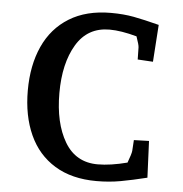

<svg xmlns="http://www.w3.org/2000/svg" viewBox="-52 -770 795 836"><g transform="rotate(5 345.0 -352.5)"><path d="M68 -352Q68 -462 105.5 -545Q143 -628 217.5 -674Q292 -720 400 -720Q455 -720 500 -711.5Q545 -703 611 -686L600 -524L533 -528L532 -581Q532 -591 519 -628Q450 -647 400 -647Q304 -647 255 -565Q206 -483 206 -353Q206 -222 254.5 -140Q303 -58 399 -58Q455 -58 528 -77Q543 -117 544 -130L547 -177L613 -179L620 -19Q555 -3 505 6Q455 15 400 15Q292 15 217.5 -30.5Q143 -76 105.5 -159Q68 -242 68 -352Z"/></g></svg>

Font: Andada Pro
Style: Bold
Weight: 700
Designer: Carolina Giovagnoli
Foundry: Huerta Tipografica
Version: Version 3.005; ttfautohint (v1.8.4)